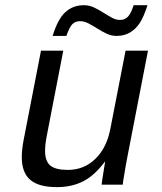

<svg xmlns="http://www.w3.org/2000/svg" viewBox="-20 -728 640 757"><path d="M229.5 -528.3 164.6 -193.4Q157.7 -158.2 157.7 -133.3Q157.7 -92.3 178.5 -75.2Q199.2 -58.1 247.6 -58.1Q311.5 -58.1 356.4 -102.1Q401.4 -146 415.5 -222.2L475.1 -528.3H563.5L482.9 -112.8Q479.5 -96.2 476.3 -77.9Q473.1 -59.6 470.5 -43.2Q467.8 -26.9 465.8 -15.1Q463.9 -3.4 463.9 0H380.9Q380.9 -5.4 386 -37.8Q391.1 -70.3 394.5 -90.3H393.1Q352.5 -35.6 307.4 -12.9Q262.2 9.8 204.6 9.8Q133.3 9.8 99.6 -18.6Q65.9 -46.9 65.9 -108.9Q65.9 -138.2 73.2 -176.3L141.6 -528.3ZM439 -586.4Q418.5 -586.4 399.9 -595.5Q381.3 -604.5 363.8 -615.5Q346.2 -626.5 329.3 -635.5Q312.5 -644.5 295.4 -644.5Q277.3 -644.5 265.6 -633.1Q253.9 -621.6 241.7 -586.4H187.5Q208 -653.3 238 -680.4Q268.1 -707.5 310.5 -707.5Q332 -707.5 350.8 -698.5Q369.6 -689.5 387 -678.5Q404.3 -667.5 420.7 -658.4Q437 -649.4 453.1 -649.4Q472.7 -649.4 484.9 -662.8Q497.1 -676.3 506.8 -707.5H561.5Q546.4 -660.2 530.5 -636.5Q514.6 -612.8 492.2 -599.6Q469.7 -586.4 439 -586.4Z"/></svg>

Font: Cousine
Style: Italic
Weight: 400
Italic angle: -12°
Monospace: yes
Designer: Steve Matteson
Foundry: Monotype Imaging Inc.
Version: Version 1.21